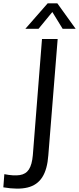

<svg xmlns="http://www.w3.org/2000/svg" viewBox="-58 -946 474 1152"><path d="M-38 178 -32 99Q24 110 60.5 104.5Q97 99 115.5 70.5Q134 42 139 -15L194 -712H288L232 -15Q226 70 195.5 117.5Q165 165 107.5 179Q50 193 -38 178ZM173 -773H94L228 -926H286L396 -773H318L256 -874Z"/></svg>

Font: Muli Medium
Style: Italic
Weight: 500
Italic angle: -4.541°
Designer: Vernon Adams
Foundry: Vernon Adams
Version: Version 2.100; ttfautohint (v1.8.1.43-b0c9)